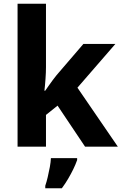

<svg xmlns="http://www.w3.org/2000/svg" viewBox="-20 -780 650 1021"><path d="M224.5 -422.8Q224.5 -395.8 222 -360.7Q219.6 -325.5 216.2 -297.4H220.2Q227.4 -307.8 238.2 -323.1Q249 -338.4 260.6 -354.2Q272.1 -370 281.1 -380.6L423.5 -546.4H593.6L391.8 -313.7L606.7 0H432.4L286.1 -218.3L224.5 -168.9V0H73.4V-760H224.5ZM390.2 71.2Q381.9 94.7 369.7 119.8Q357.5 144.8 342.5 170.4Q327.6 195.9 309 221H220.7V207.8Q227.5 188.3 233.8 161.5Q240.2 134.7 245.1 107.8Q249.9 80.8 250.7 61H390.2Z"/></svg>

Font: Noto Sans Meetei Mayek
Style: Regular
Weight: 400
Designer: Monotype Design Team and Neelakash Kshetrimayum
Foundry: Monotype Imaging Inc.
Version: Version 2.002